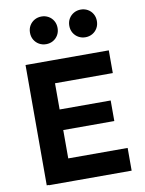

<svg xmlns="http://www.w3.org/2000/svg" viewBox="-102 -1033 836 1105"><g transform="rotate(-10 316.0 -480.0)"><path d="M228.9 -703.1V0H80.1V-703.1ZM527.3 -417.1V-296.9H86.5V-417.1ZM576 -131.2V1.6H92.3V-131.2ZM566.7 -703.1V-570.3H86.7V-703.1ZM137.6 -881.5Q137.6 -905 148.5 -923.3Q159.5 -941.6 177.9 -952Q196.4 -962.3 218.5 -962.3Q240.5 -962.3 258.9 -952Q277.3 -941.7 288 -923.3Q298.8 -905 298.8 -881.5Q298.8 -858.1 288 -839.7Q277.2 -821.3 258.9 -810.9Q240.5 -800.6 218.5 -800.6Q196.4 -800.6 177.9 -810.9Q159.5 -821.3 148.5 -839.7Q137.6 -858.1 137.6 -881.5ZM367.3 -881.5Q367.3 -905 378.2 -923.3Q389.2 -941.6 407.6 -952Q426.1 -962.3 448.1 -962.3Q470.2 -962.3 488.6 -952Q507 -941.7 517.7 -923.3Q528.5 -905 528.5 -881.5Q528.5 -858.1 517.7 -839.7Q506.9 -821.3 488.5 -810.9Q470.2 -800.6 448.1 -800.6Q426.1 -800.6 407.6 -810.9Q389.2 -821.3 378.2 -839.7Q367.3 -858.1 367.3 -881.5Z"/></g></svg>

Font: Wand UI Pro
Style: Regular
Weight: 400
Designer: Andreas Faust
Version: Version 1.003;FEAKit 1.0